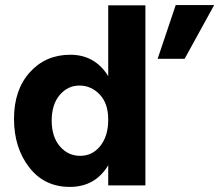

<svg xmlns="http://www.w3.org/2000/svg" viewBox="-20 -728 861 754"><path d="M705 -497H599L670 -708H821ZM551 0H405V-79Q354 6 254 6Q154 6 94.5 -71Q35 -148 35 -261.5Q35 -375 97 -444Q159 -513 256 -513Q353 -513 405 -429V-707H551ZM292 -392Q246 -392 214.5 -355Q183 -318 183 -254.5Q183 -191 215 -153.5Q247 -116 295 -116Q343 -116 374 -155Q405 -194 405 -258Q405 -322 371.5 -357Q338 -392 292 -392Z"/></svg>

Font: Hind Jalandhar
Style: Bold
Weight: 700
Designer: Namrata Goyal
Foundry: Indian Type Foundry
Version: Version 0.702;PS 1.0;hotconv 1.0.81;makeotf.lib2.5.63406